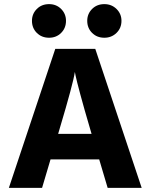

<svg xmlns="http://www.w3.org/2000/svg" viewBox="-20 -911 730 931"><path d="M486 -728Q450 -728 426.5 -751.5Q403 -775 403 -810Q403 -844 426.5 -867.5Q450 -891 486 -891Q521 -891 545 -867.5Q569 -844 569 -810Q569 -775 545 -751.5Q521 -728 486 -728ZM218 -728Q182 -728 158.5 -751.5Q135 -775 135 -810Q135 -844 158.5 -867.5Q182 -891 218 -891Q253 -891 276.5 -867.5Q300 -844 300 -810Q300 -775 276.5 -751.5Q253 -728 218 -728ZM262 -262H424L417 -286Q388 -384 369.5 -453Q351 -522 347 -542L343 -562Q335 -507 269 -286ZM502 0 461 -138H225L184 0H23L248 -674H442L667 0Z"/></svg>

Font: Hind Bold
Style: Regular
Weight: 700
Designer: Manushi Parikh, Satya Rajpurohit
Foundry: Indian Type Foundry
Version: Version 1.201;PS 1.0;hotconv 1.0.78;makeotf.lib2.5.61930; tt